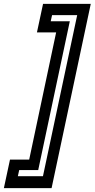

<svg xmlns="http://www.w3.org/2000/svg" viewBox="-87 -770 488 990"><path d="M179 200H-67L-35.5 53H63.5L202.5 -603H103.5L135 -750H381ZM134.5 138.5 311 -692H181.5L174.5 -660.5H273L110 107H12L5 138.5Z"/></svg>

Font: Tourney Expanded SemiBold
Style: Italic
Weight: 600
Width: 7
Italic angle: -12°
Designer: Tyler Finck
Foundry: Etcetera Type Co
Version: Version 1.010; ttfautohint (v1.8.3)